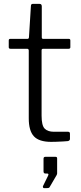

<svg xmlns="http://www.w3.org/2000/svg" viewBox="-20 -730 415 988"><path d="M202 -479Q194 -479 194 -471V-135Q194 -84 210 -68Q226 -52 257 -52H330Q335 -52 337.5 -49.5Q340 -47 340 -42V-15Q340 -7 330 -4Q321 -3 303.5 -2Q286 -1 269 -0.5Q252 0 243 0Q181 0 154.5 -28.5Q128 -57 128 -121V-470Q128 -479 119 -479H34Q25 -479 25 -487V-522Q25 -530 33 -530H122Q128 -530 129 -538L139 -698Q139 -710 148 -710H184Q195 -710 195 -697V-538Q195 -530 202 -530H334Q342 -530 342 -522V-487Q342 -479 333 -479ZM206 238Q203 238 201.5 234.5Q200 231 201 228L227 175Q230 169 229 166Q228 163 223 163H214Q204 163 204 152V87Q204 77 213 77H266Q274 77 274 85V163Q274 164 273 166.5Q272 169 272 170L237 230Q235 235 231.5 236.5Q228 238 220 238Z"/></svg>

Font: Libre Franklin Thin Light
Style: Regular
Weight: 300
Version: Version 3.000